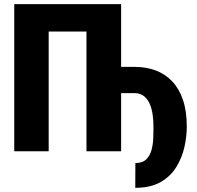

<svg xmlns="http://www.w3.org/2000/svg" viewBox="-20 -731 953 928"><path d="M565.4 -710.9V0H397.9V-578.6H215.3V0H48.8V-710.9ZM492.7 -280.8V-407.7H630.9Q686 -407.7 732.2 -390.6Q778.3 -373.5 812 -338.1Q845.7 -302.7 864.3 -248.3Q882.8 -193.8 882.8 -119.1Q882.8 -70.8 871.1 -19.3Q859.4 32.2 831.8 76.9Q804.2 121.6 755.9 149.2Q707.5 176.8 633.8 176.8L634.3 57.1Q668.9 57.1 687.3 38.8Q705.6 20.5 712.6 -7.1Q719.7 -34.7 720.7 -62.5Q721.7 -90.3 721.7 -109.4Q722.2 -153.8 716.3 -186Q710.4 -218.3 698.5 -239.3Q686.5 -260.3 669.7 -270.5Q652.8 -280.8 630.9 -280.8Z"/></svg>

Font: Roboto Condensed Black
Style: Regular
Weight: 900
Designer: Christian Robertson
Foundry: Google
Version: Version 3.008; 2023